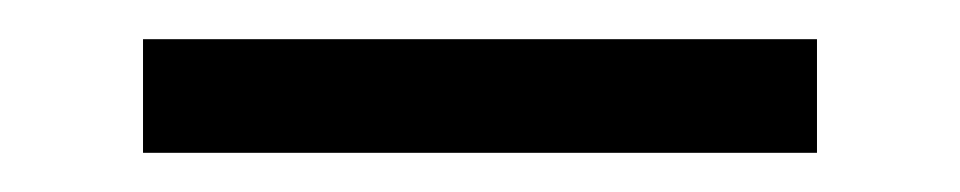

<svg xmlns="http://www.w3.org/2000/svg" viewBox="-20 -719 490 98"><path d="M53 -641V-699H397V-641Z"/></svg>

Font: Iosevka Etoile Light
Style: Regular
Weight: 300
Designer: Belleve Invis
Foundry: Belleve Invis
Version: Version 25.0.1; ttfautohint (v1.8.4)